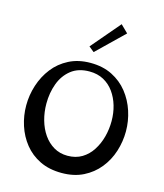

<svg xmlns="http://www.w3.org/2000/svg" viewBox="-150 -1178 1113 1302"><g transform="rotate(15 406.0 -527.0)"><path d="M407 13Q319 13 253.5 -19Q188 -51 144.5 -105.5Q101 -160 79 -228Q57 -296 57 -368Q57 -441 79.5 -510.5Q102 -580 145.5 -636Q189 -692 254.5 -725.5Q320 -759 405 -759Q492 -759 557.5 -726Q623 -693 667 -637.5Q711 -582 733.5 -513Q756 -444 756 -372Q756 -300 734 -231Q712 -162 667.5 -107Q623 -52 558 -19.5Q493 13 407 13ZM415 -110Q473 -110 516 -136Q559 -162 587.5 -206.5Q616 -251 630 -304.5Q644 -358 644 -414Q644 -471 629 -522Q614 -573 585 -613.5Q556 -654 513 -677.5Q470 -701 413 -701Q335 -701 284.5 -661Q234 -621 210 -556Q186 -491 186 -415Q186 -355 201.5 -300Q217 -245 246.5 -202.5Q276 -160 318.5 -135Q361 -110 415 -110ZM405 -835 368 -865 540 -1067 592 -1016Z"/></g></svg>

Font: Marhey Light
Style: Regular
Weight: 400
Version: Version 1.000